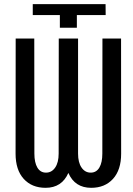

<svg xmlns="http://www.w3.org/2000/svg" viewBox="-20 -897 640 927"><path d="M263.2 -155.3 263.7 -710.9H356.9V-155.3Q356.9 -112.3 373.8 -87.9Q390.6 -63.5 418 -63.5Q445.3 -63.5 459.7 -87.9Q474.1 -112.3 474.1 -155.3L474.6 -710.9H564.5L564.9 -155.3Q564.9 -76.7 525.6 -33.4Q486.3 9.8 420.4 9.8Q341.3 9.8 310.1 -62Q278.3 9.8 200.2 9.8Q133.8 9.8 94.5 -33.4Q55.2 -76.7 55.2 -155.3L55.7 -710.9H145.5L146 -155.3Q146 -112.3 160.4 -87.9Q174.8 -63.5 202.1 -63.5Q229.5 -63.5 246.3 -87.9Q263.2 -112.3 263.2 -155.3ZM138.2 -877H489.7L490.2 -824.2H351.1V-763.2H269V-824.2H138.2Z"/></svg>

Font: RobotoMono-Regular
Style: Regular
Weight: 400
Designer: Google
Version: Version 2.000985; 2015; ttfautohint (v1.3)